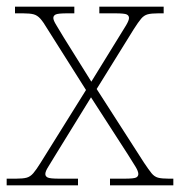

<svg xmlns="http://www.w3.org/2000/svg" viewBox="-23 -556 540 576"><path d="M-3 0V-20H25Q46 -20 57 -23Q68 -26 77 -36.5Q86 -47 99 -68L235 -286L120 -468Q107 -490 98 -500Q89 -510 78 -513Q67 -516 46 -516H22V-536H200V-516H179Q151 -516 144 -512.5Q137 -509 137 -502Q137 -495 146 -480.5Q155 -466 168 -444L251 -311L333 -444Q347 -466 355.5 -480.5Q364 -495 364 -502Q364 -509 357.5 -512.5Q351 -516 322 -516H275V-536H468V-516H452Q431 -516 420 -513Q409 -510 400.5 -500Q392 -490 378 -468L267 -289L409 -68Q423 -47 431.5 -36.5Q440 -26 451 -23Q462 -20 483 -20H497V0H307V-20H350Q379 -20 385.5 -23.5Q392 -27 392 -34Q392 -42 383.5 -56Q375 -70 361 -92L250 -264L144 -92Q131 -70 122 -56Q113 -42 113 -34Q113 -27 120 -23.5Q127 -20 155 -20H211V0Z"/></svg>

Font: Noto Serif Thin
Style: Regular
Weight: 100
Designer: Monotype Design Team
Foundry: Monotype Imaging Inc.
Version: Version 2.015